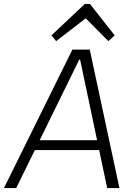

<svg xmlns="http://www.w3.org/2000/svg" viewBox="-49 -951 671 971"><path d="M317 -700H405L555 0H493L356 -650H352L33 0H-29ZM121 -242H472L465 -192H114ZM211 -772 380 -931H406L531 -772L499 -743L374 -869H398L235 -743Z"/></svg>

Font: Pathway Extreme 8pt Thin
Style: Italic
Weight: 100
Italic angle: -8°
Designer: Eduardo Rodriguez Tunni
Foundry: Eduardo Rodriguez Tunni
Version: Version 1.000